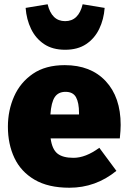

<svg xmlns="http://www.w3.org/2000/svg" viewBox="-20 -859 600 899"><path d="M305 20Q206 20 142 -17.5Q78 -55 47.5 -119.5Q17 -184 17 -266Q17 -342 46 -407.5Q75 -473 134 -513.5Q193 -554 283 -554Q405 -554 475 -479Q545 -404 545 -274Q545 -249 541 -211H217Q224 -160 249 -140Q274 -120 324 -120Q381 -120 445 -167L525 -59Q428 20 305 20ZM350 -323V-330Q350 -378 336 -403.5Q322 -429 287 -429Q253 -429 236.5 -404.5Q220 -380 216 -323ZM285 -626Q226 -626 186.5 -652.5Q147 -679 125.5 -723.5Q104 -768 100 -822L203 -839Q222 -760 285 -760Q348 -760 367 -839L470 -822Q466 -768 444.5 -723.5Q423 -679 383.5 -652.5Q344 -626 285 -626Z"/></svg>

Font: Trujillo Black
Style: Regular
Weight: 900
Designer: Fira Sans original fonts by bBox Type GmbH, Carrois Corporate GbR, & Edenspiekermann AG / Changes by Cristiano Sobral
Foundry: Fira Sans original fonts by bBox Type GmbH, Carrois Corporate GbR, & Edenspiekermann AG / Changes by Cristiano Sobral
Version: Version 4.301;July 28, 2020;FontCreator 13.0.0.2655 64-bit